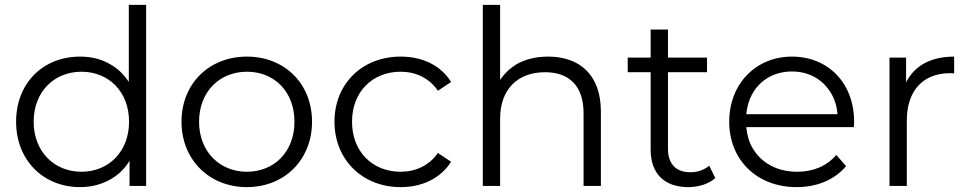

<svg xmlns="http://www.w3.org/2000/svg" viewBox="-20 -762 3968 787"><path d="M308 5C355 5 396 -6 433 -27C465 -45 491 -70 511 -103V0H579V-742H508V-426C488 -457 462 -482 431 -499C395 -520 354 -530 308 -530C158 -530 46 -423 46 -263C46 -105 158 5 308 5ZM314 -58C203 -58 118 -140 118 -263C118 -387 203 -468 314 -468C425 -468 509 -387 509 -263C509 -140 425 -58 314 -58Z M992 5C1146 5 1259 -107 1259 -263C1259 -420 1146 -530 992 -530C838 -530 724 -420 724 -263C724 -107 838 5 992 5ZM992 -58C881 -58 796 -140 796 -263C796 -387 881 -468 992 -468C1104 -468 1187 -387 1187 -263C1187 -140 1104 -58 992 -58Z M1622 5C1711 5 1786 -31 1829 -99L1775 -135C1739 -83 1683 -58 1622 -58C1508 -58 1423 -139 1423 -263C1423 -387 1508 -468 1622 -468C1683 -468 1739 -443 1775 -390L1829 -426C1786 -495 1711 -530 1622 -530C1466 -530 1351 -420 1351 -263C1351 -107 1466 5 1622 5Z M2227 -530C2176 -530 2133 -519 2096 -498C2069 -481 2047 -460 2030 -434V-742H1959V0H2030V-276C2030 -396 2102 -466 2214 -466C2314 -466 2372 -409 2372 -298V0H2443V-305C2443 -457 2354 -530 2227 -530Z M2801 5C2842 5 2884 -7 2912 -32L2887 -83C2866 -65 2840 -56 2809 -56C2750 -56 2718 -91 2718 -152V-466H2878V-526H2718V-641H2647V-526H2553V-466H2647V-148C2647 -52 2702 5 2801 5Z M3245 5C3329 5 3401 -25 3448 -81L3408 -127C3368 -80 3312 -58 3247 -58C3166 -58 3100 -94 3065 -155C3050 -180 3042 -209 3039 -241H3480C3480 -249 3481 -258 3481 -263C3481 -422 3374 -530 3226 -530C3079 -530 2969 -419 2969 -263C2969 -107 3082 5 3245 5ZM3039 -294C3042 -323 3049 -350 3062 -374C3094 -434 3154 -469 3226 -469C3299 -469 3357 -434 3390 -374C3403 -350 3411 -323 3413 -294Z M3697 0V-268C3697 -392 3765 -462 3874 -462C3879 -462 3884 -462 3891 -461V-530C3839 -530 3796 -519 3761 -498C3732 -480 3709 -455 3694 -424V-526H3626V0Z"/></svg>

Font: Montserrat Z
Style: Regular
Weight: 400
Designer: Julieta Ulanovsky
Foundry: Julieta Ulanovsky
Version: Version 8.000